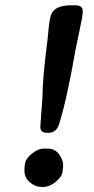

<svg xmlns="http://www.w3.org/2000/svg" viewBox="-20 -697 356 731"><path d="M250 -676.8H267.1Q294.9 -676.8 294.9 -655.3V-649.9Q294.9 -636.7 282.7 -580.3Q270.5 -523.9 268.6 -513.2Q234.4 -316.9 204.6 -223.1Q194.3 -191.4 164.1 -191.4H158.7Q133.8 -191.4 133.8 -212.9V-218.3L137.7 -273.9L139.6 -296.9Q141.6 -320.3 141.6 -325.7Q141.6 -397.5 161.1 -547.4Q162.1 -556.2 165.3 -589.8Q168.5 -623.5 174.3 -640.1Q187 -676.8 250 -676.8ZM145.5 14.6H136.2Q114.3 14.6 93.8 -2.9Q73.2 -20.5 73.2 -46.4V-58.6Q74.2 -62.5 74.2 -65.4Q74.2 -88.9 99.1 -110.1Q124 -131.3 147.9 -131.3H160.2Q189.5 -131.3 204.8 -109.6Q220.2 -87.9 220.2 -70.3V-61L218.3 -46.9Q218.3 -26.9 193.8 -6.1Q169.4 14.6 145.5 14.6Z"/></svg>

Font: Averia Serif Libre
Style: Bold Italic
Weight: 700
Italic angle: -6.90001°
Version: Version 1.002